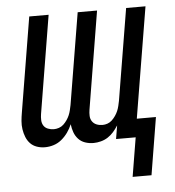

<svg xmlns="http://www.w3.org/2000/svg" viewBox="-50 -567 700 770"><g transform="rotate(-5 300.0 -181.5)"><path d="M453 157 479 0H400L409 -54Q400 -40 390 -28.5Q380 -17 367 -8.5Q354 0 338.5 4Q323 8 309 8Q291 8 275 2.5Q259 -3 248 -15Q237 -27 231.5 -42.5Q226 -58 224 -75Q217 -58 206 -42.5Q195 -27 180.5 -15Q166 -3 148.5 2.5Q131 8 113 8Q96 8 80.5 2.5Q65 -3 54.5 -14Q44 -25 38 -40Q32 -55 29.5 -71.5Q27 -88 28.5 -105Q30 -122 33 -139L96 -520H174L109 -126Q107 -114 107.5 -101.5Q108 -89 114 -79.5Q120 -70 131.5 -65.5Q143 -61 155 -61Q165 -61 175.5 -64.5Q186 -68 194 -75.5Q202 -83 208.5 -92.5Q215 -102 219 -111.5Q223 -121 225.5 -131.5Q228 -142 230 -152L291 -520H369L304 -126Q302 -114 302.5 -101.5Q303 -89 309.5 -79.5Q316 -70 327 -65.5Q338 -61 351 -61Q361 -61 371 -64.5Q381 -68 389 -75.5Q397 -83 403.5 -92.5Q410 -102 414 -111.5Q418 -121 420.5 -131.5Q423 -142 425 -152L486 -520H564L490 -74H567L529 157Z"/></g></svg>

Font: Iosevka Extended
Style: Italic
Weight: 400
Width: 7
Italic angle: -9°
Monospace: yes
Designer: Belleve Invis
Foundry: Belleve Invis
Version: Version 32.5.0; ttfautohint (v1.8.4)